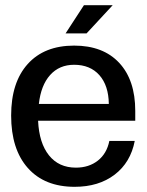

<svg xmlns="http://www.w3.org/2000/svg" viewBox="-20 -708 567 741"><path d="M268 13Q152 13 87.5 -59.5Q23 -132 23 -262Q23 -390 87 -461Q151 -532 266 -532Q378 -532 440 -465.5Q502 -399 502 -280V-242H127Q131 -156 169 -108.5Q207 -61 273 -61Q323 -61 357.5 -88Q392 -115 402 -164H500Q484 -81 422.5 -34Q361 13 268 13ZM400 -307Q399 -378 363.5 -418Q328 -458 266 -458Q209 -458 173.5 -418.5Q138 -379 130 -307ZM304 -688H415L314 -579H233Z"/></svg>

Font: Non Bureau
Style: Regular
Weight: 400
Designer: Jona Saucedo
Foundry: Non Foundry
Version: Version 1.000; ttfautohint (v1.8.4)